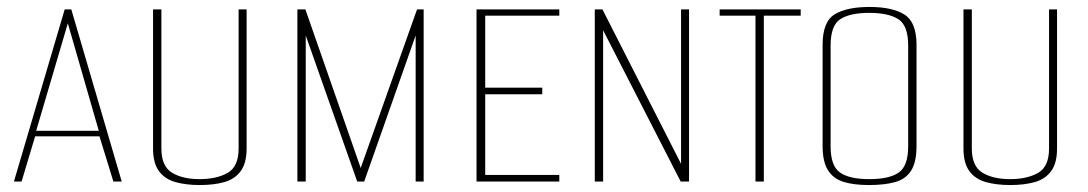

<svg xmlns="http://www.w3.org/2000/svg" viewBox="-20 -522 3129 552"><path d="M20 0 166 -495H185L330 0H306L266 -130H81L42 0ZM84 -146H264L175 -455Z M554 10Q515 10 484.5 1.5Q454 -7 437 -30Q420 -53 420 -95V-495H444V-95Q444 -44 474.5 -25.5Q505 -7 554 -7Q603 -7 634.5 -25Q666 -43 666 -95V-495H689V-95Q689 -53 672 -30Q655 -7 625 1.5Q595 10 554 10Z M835 0V-495H858L1017 -39L1179 -495H1198V0H1175V-420L1027 0H1007L859 -420V0Z M1350 0V-495H1588V-477H1375V-270H1539V-251H1375V-19H1588V0Z M1690 0V-495H1712L1938 -51V-495H1961V0H1937L1714 -435V0Z M2152 0V-477H2049V-495H2282V-477H2176V0Z M2478 10Q2435 10 2405.5 1Q2376 -8 2360.5 -32.5Q2345 -57 2345 -102V-393Q2345 -460 2380 -481Q2415 -502 2480 -502Q2546 -502 2580.5 -480Q2615 -458 2615 -393V-102Q2615 -56 2599.5 -31.5Q2584 -7 2553.5 1.5Q2523 10 2478 10ZM2479 -7Q2537 -7 2564 -26Q2591 -45 2591 -101V-391Q2591 -449 2562.5 -467Q2534 -485 2479 -485Q2424 -485 2396 -467Q2368 -449 2368 -391V-101Q2368 -45 2395 -26Q2422 -7 2479 -7Z M2884 10Q2845 10 2814.5 1.5Q2784 -7 2767 -30Q2750 -53 2750 -95V-495H2774V-95Q2774 -44 2804.5 -25.5Q2835 -7 2884 -7Q2933 -7 2964.5 -25Q2996 -43 2996 -95V-495H3019V-95Q3019 -53 3002 -30Q2985 -7 2955 1.5Q2925 10 2884 10Z"/></svg>

Font: Alumni Sans SC Thin
Style: Regular
Weight: 100
Designer: Robert E. Leuschke
Foundry: Robert E. Leuschke
Version: Version 1.018